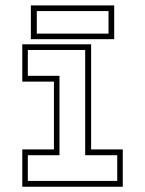

<svg xmlns="http://www.w3.org/2000/svg" viewBox="-20 -708 550 728"><path d="M64.5 0V-141.5H184.5V-398.5H64.5V-540H325.5V-141.5H445.5V0ZM85.5 -22H424.5V-119.5H303V-518.5H85.5V-420.5H205.5V-119.5H85.5ZM97 -559.5V-687.5H413V-559.5ZM119.5 -580.5H391.5V-666H119.5Z"/></svg>

Font: Tourney Expanded ExtraLight
Style: Regular
Weight: 200
Width: 7
Designer: Tyler Finck
Foundry: Etcetera Type Co
Version: Version 1.010; ttfautohint (v1.8.3)